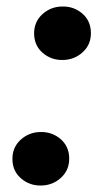

<svg xmlns="http://www.w3.org/2000/svg" viewBox="-20 -570 336 596"><path d="M18.6 -74.2Q17.6 -111.8 43.9 -136Q70.3 -160.2 106.9 -160.2Q142.1 -160.6 168 -138.4Q193.8 -116.2 194.8 -80.1Q195.8 -42.5 169.4 -18.3Q143.1 5.9 106.4 5.9Q71.8 6.3 45.7 -15.9Q19.5 -38.1 18.6 -74.2ZM85.9 -463.9Q85 -501.5 111.3 -525.6Q137.7 -549.8 174.3 -549.8Q209.5 -550.3 235.4 -528.1Q261.2 -505.9 262.2 -469.7Q263.2 -432.1 236.8 -408Q210.4 -383.8 173.8 -383.8Q139.2 -383.3 113 -405.5Q86.9 -427.7 85.9 -463.9Z"/></svg>

Font: Roboto Black
Style: Italic
Weight: 900
Italic angle: -12°
Designer: Christian Robertson
Foundry: Google
Version: Version 3.0; 2020